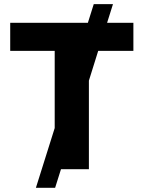

<svg xmlns="http://www.w3.org/2000/svg" viewBox="-20 -817 693 927"><path d="M244.1 -198.7V-571.3H29.3V-707H404.3L432.6 -796.9H525.4L497.1 -707H624V-571.3H454.1L409.2 -427.7V0H274.4L246.1 89.8H153.3Z"/></svg>

Font: Pretendard JP ExtraBold
Style: Regular
Weight: 800
Designer: Base glyphs from Inter by Rasmus Andersson; Hangeul glyphs from Noto Sans CJK(Source Han Sans) by Jang Soo-young and Kan
Foundry: Kil Hyung-jin
Version: Version 1.309